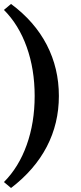

<svg xmlns="http://www.w3.org/2000/svg" viewBox="-20 -732 412 976"><path d="M36.1 -711.9Q156.2 -623 217.8 -503.9Q279.3 -384.8 279.3 -244.1Q279.3 -104.5 217.8 13.7Q156.2 131.8 36.1 223.6L0 193.4Q75.2 118.2 115.7 4.9Q156.2 -108.4 156.2 -244.1Q156.2 -379.9 115.7 -493.2Q75.2 -606.4 0 -681.6Z"/></svg>

Font: Crimson Pro ExtraLight SemiBold
Style: Regular
Weight: 600
Version: Version 1.002